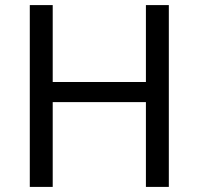

<svg xmlns="http://www.w3.org/2000/svg" viewBox="-20 -734 781 754"><path d="M643 0H553V-333H187V0H97V-714H187V-412H553V-714H643Z"/></svg>

Font: Noto Sans Old Turkic
Style: Regular
Weight: 400
Designer: Monotype Design Team
Foundry: Monotype Imaging Inc.
Version: Version 2.003; ttfautohint (v1.8.4.7-5d5b)